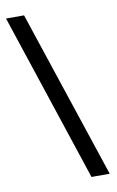

<svg xmlns="http://www.w3.org/2000/svg" viewBox="-88 -790 532 871"><g transform="rotate(-10 178.0 -354.5)"><path d="M345 33 87 -742H4L261 33Z"/></g></svg>

Font: Cheyenne Sans Medium
Style: Regular
Weight: 500
Designer: The Public Sans project authors (U.S. Web Design System), Libre Franklin designed by Pablo Impallari and Rodrigo Fuenzal
Foundry: The Cheyenne Sans Project Authors
Version: Version 2.007